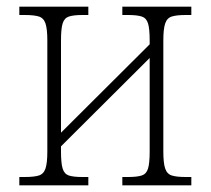

<svg xmlns="http://www.w3.org/2000/svg" viewBox="-20 -556 632 576"><path d="M38 0V-25H54Q82 -25 96.5 -29.5Q111 -34 116.5 -50.5Q122 -67 122 -101V-435Q122 -469 116.5 -485.5Q111 -502 96.5 -506.5Q82 -511 54 -511H38V-536H245V-511H227Q201 -511 187 -506.5Q173 -502 168 -486Q163 -470 163 -435V-158L429 -423V-435Q429 -470 424 -486Q419 -502 405 -506.5Q391 -511 364 -511H347V-536H554V-511H537Q510 -511 495.5 -506.5Q481 -502 475.5 -485.5Q470 -469 470 -435V-101Q470 -67 475.5 -50.5Q481 -34 495.5 -29.5Q510 -25 537 -25H554V0H347V-25H364Q391 -25 405 -29.5Q419 -34 424 -50Q429 -66 429 -101V-382L163 -117V-101Q163 -66 168 -50Q173 -34 186.5 -29.5Q200 -25 227 -25H245V0Z"/></svg>

Font: Noto Serif SemiCondensed ExtraLight
Style: Regular
Weight: 200
Width: 4
Designer: Monotype Design Team
Foundry: Monotype Imaging Inc.
Version: Version 2.014